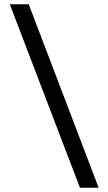

<svg xmlns="http://www.w3.org/2000/svg" viewBox="-20 -786 510 903"><path d="M356 97 26 -766H115L444 97Z"/></svg>

Font: HostGroteskRegular
Style: Regular
Weight: 400
Designer: Doukan Karapınar based on Poppins by Indian Type Foundry, Jonny Pinhorn
Foundry: Element Type
Version: Version 1.001; ttfautohint (v1.8.4.7-5d5b)